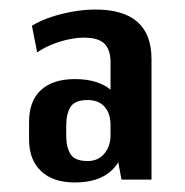

<svg xmlns="http://www.w3.org/2000/svg" viewBox="-20 -737 388 403"><path d="M212 -483V-607Q212 -632 199.5 -645Q187 -658 156 -658Q133 -658 105.5 -649.5Q78 -641 58 -627L47 -683Q65 -694 88 -701.5Q111 -709 135 -713Q159 -717 180 -717Q298 -717 298 -613V-360H235ZM137 -354Q91 -354 66 -378Q41 -402 41 -444V-481Q41 -525 66 -548Q91 -571 137 -571Q186 -571 213 -548Q240 -525 240 -482V-445Q240 -402 213 -378Q186 -354 137 -354ZM164 -399Q186 -399 199 -414.5Q212 -430 212 -453V-474Q212 -499 199.5 -513Q187 -527 164 -527Q137 -527 128 -512.5Q119 -498 119 -473V-452Q119 -428 128 -413.5Q137 -399 164 -399Z"/></svg>

Font: Pathway Extreme Condensed SemiBold
Style: Regular
Weight: 600
Width: 3
Version: Version 1.001;gftools[0.9.26]